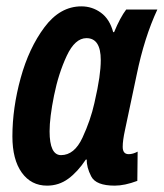

<svg xmlns="http://www.w3.org/2000/svg" viewBox="-20 -574 515 604"><path d="M250 -72H253Q252 -48 267 -19Q282 10 341 10Q372 10 412 -5L413 -97Q398 -89 385 -89Q366 -89 366 -112Q366 -132 373 -164L410 -339Q434 -456 475 -544H377Q358 -519 339 -473H336Q325 -514 297.5 -534Q270 -554 236 -554Q169 -554 120 -488.5Q71 -423 45 -328.5Q19 -234 19 -145Q19 -72 48.5 -31Q78 10 128 10Q165 10 194.5 -11.5Q224 -33 250 -72ZM136 -161Q136 -204 150 -273.5Q164 -343 190 -398.5Q216 -454 252 -454Q297 -454 297 -385Q297 -361 292.5 -329.5Q288 -298 277 -250Q265 -196 239.5 -141Q214 -86 172 -86Q136 -86 136 -161Z"/></svg>

Font: Noto Sans Display Condensed
Style: Bold Italic
Weight: 700
Width: 3
Designer: Monotype Design team
Foundry: Monotype Imaging Inc.
Version: 1.000